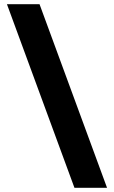

<svg xmlns="http://www.w3.org/2000/svg" viewBox="-20 -819 542 913"><path d="M168 -799 489 74H334L13 -799Z"/></svg>

Font: Application
Style: Bold
Weight: 700
Designer: Wei Huang
Foundry: Wei Huang
Version: Version 0.012